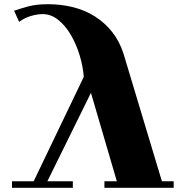

<svg xmlns="http://www.w3.org/2000/svg" viewBox="-20 -831 863 912"><path d="M535 30 412 -390 205 30H326V61H37V30H140L378 -466Q374 -518 357.5 -571Q341 -624 315.5 -667Q290 -710 256 -737Q222 -764 183 -764Q157 -764 126.5 -755Q96 -746 71 -727L47 -780Q73 -789 112 -800Q151 -811 208 -811Q270 -811 326.5 -797Q383 -783 430 -753.5Q477 -724 512.5 -679.5Q548 -635 567 -575L749 30H805V61H476V30Z"/></svg>

Font: Cafe24 ClassicType
Style: Regular
Weight: 400
Designer: Cafe24 thkim, hmlim, mnelim & 4IR
Foundry: Cafe24
Version: Version 1.000